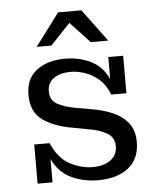

<svg xmlns="http://www.w3.org/2000/svg" viewBox="-52 -768 686 821"><g transform="rotate(-5 290.5 -357.0)"><path d="M124 -583 228 -722H328L431 -583H356L272 -673L187 -583ZM77 0V-168H143Q172 -101 220.5 -75.5Q269 -50 317 -50Q367 -50 395.5 -71.5Q424 -93 424 -130Q424 -169 392.5 -187Q361 -205 317 -212L248 -225Q169 -238 120 -273Q71 -308 71 -381Q71 -451 118 -486.5Q165 -522 240 -522Q300 -522 349.5 -498Q399 -474 425 -419V-513H489V-352H424Q407 -395 379 -419Q351 -443 319 -453.5Q287 -464 259 -464Q214 -464 186.5 -444.5Q159 -425 159 -389Q159 -351 188 -334.5Q217 -318 265 -309L334 -297Q383 -289 424 -271.5Q465 -254 490 -222.5Q515 -191 515 -141Q515 -68 466.5 -30Q418 8 337 8Q272 8 220 -17.5Q168 -43 141 -100V0Z"/></g></svg>

Font: Montagu Slab 16pt
Style: Regular
Weight: 400
Designer: Florian Karsten
Foundry: Florian Karsten
Version: Version 1.000; ttfautohint (v1.8.3)